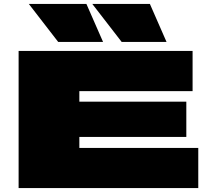

<svg xmlns="http://www.w3.org/2000/svg" viewBox="-20 -960 1075 980"><path d="M75 0V-700H963V-495H385V-441H931V-261H385V-205H992V0ZM601 -746 451 -940H745L830 -746ZM277 -746 127 -940H421L506 -746Z"/></svg>

Font: Georama ExtraExtended Black
Style: Regular
Weight: 900
Width: 8
Designer: Jean-Baptiste Levee
Foundry: Production Type
Version: Version 1.000